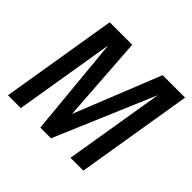

<svg xmlns="http://www.w3.org/2000/svg" viewBox="-171 -938 1142 1142"><g transform="rotate(45 400.0 -367.5)"><path d="M27 0 148 -735H337L375 -191L593 -735H782L661 0H553L657 -631L389 0H299L239 -631L135 0Z"/></g></svg>

Font: Iosevka Aile Semibold Oblique
Style: Regular
Weight: 600
Italic angle: -9°
Designer: Belleve Invis
Foundry: Belleve Invis
Version: Version 31.1.0; ttfautohint (v1.8.4)